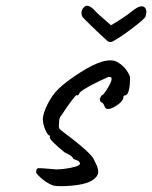

<svg xmlns="http://www.w3.org/2000/svg" viewBox="-20 -628 519 654"><path d="M371 -491Q353 -478 341 -493Q324 -508 293.5 -537.5Q263 -567 260 -572Q253 -590 266 -603.5Q279 -617 302 -593Q307 -586 358 -542Q404 -569 423.5 -585Q443 -601 453 -604.5Q463 -608 468.5 -605.5Q474 -603 476.5 -597.5Q479 -592 478.5 -585.5Q478 -579 475.5 -571.5Q473 -564 433 -533.5Q393 -503 371 -491ZM247 -80 229 -87Q229 -96 200 -109Q145 -154 150 -161V-166Q143 -166 134.5 -185.5Q126 -205 126 -222.5Q126 -240 141.5 -272Q157 -304 181 -327Q205 -350 250 -379Q342 -439 381 -416Q411 -398 423 -366Q423 -303 405 -303Q400 -303 400 -295Q400 -287 385 -274Q341 -242 335 -269Q330 -279 326 -279Q320 -282 320 -292L326 -303Q332 -303 346 -326.5Q360 -350 360 -357Q360 -364 358.5 -365Q357 -366 349 -366Q271 -331 252 -313Q248 -306 247 -304.5Q246 -303 242 -303Q242 -311 210 -266Q203 -256 189 -235Q182 -228 181.5 -215Q181 -202 180.5 -200Q180 -198 180.5 -195.5Q181 -193 181.5 -191.5Q182 -190 184.5 -187.5Q187 -185 189 -183.5Q191 -182 196 -178Q201 -174 205 -171Q296 -103 302 -80Q319 -49 313 -34Q307 -19 285.5 -9Q264 1 223 4.5Q182 8 161 4Q143 -3 126 -16.5Q109 -30 103 -40Q103 -54 109.5 -55Q116 -56 171 -51Q193 -51 221 -56.5Q249 -62 252 -69Q255 -71 247 -80Z"/></svg>

Font: Caveat
Style: Regular
Weight: 400
Designer: Pablo Impallari
Foundry: Creative Lab NY
Version: Version 1.096; ttfautohint (v1.3)